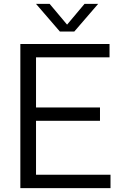

<svg xmlns="http://www.w3.org/2000/svg" viewBox="-20 -966 623 986"><path d="M84.5 0V-740H542.5V-671.5H165V-414H493.5V-345.5H165V-68.5H547.5V0ZM287.5 -804 165 -946H235L324.5 -839.5L414 -946H484L361.5 -804Z"/></svg>

Font: Encode Sans
Style: Regular
Weight: 400
Designer: Multiple Designers
Foundry: Impallari Type
Version: Version 3.002; ttfautohint (v1.8.3) -l 8 -r 50 -G 200 -x 14 